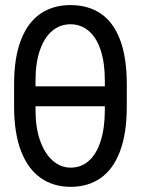

<svg xmlns="http://www.w3.org/2000/svg" viewBox="-20 -722 552 752"><path d="M425.8 -305.7H88.9V-383.8H425.8ZM256.8 9.8Q189.5 9.8 139.6 -24.9Q89.8 -59.6 62.5 -129.9Q35.2 -200.2 35.2 -305.7V-391.6Q35.2 -497.1 62.5 -566.4Q89.8 -635.7 139.2 -668.9Q188.5 -702.1 255.9 -702.1Q325.2 -702.1 374.5 -668.9Q423.8 -635.7 450.2 -566.4Q476.6 -497.1 476.6 -391.6V-305.7Q476.6 -200.2 450.2 -129.9Q423.8 -59.6 374.5 -24.9Q325.2 9.8 256.8 9.8ZM255.9 -627Q215.8 -627 185.1 -601.6Q154.3 -576.2 136.7 -526.4Q119.1 -476.6 119.1 -407.2V-291Q119.1 -221.7 137.2 -170.9Q155.3 -120.1 186.5 -92.8Q217.8 -65.4 256.8 -65.4Q297.9 -65.4 328.1 -92.3Q358.4 -119.1 374.5 -170.4Q390.6 -221.7 390.6 -291V-407.2Q390.6 -476.6 374 -526.4Q357.4 -576.2 326.7 -601.6Q295.9 -627 255.9 -627Z"/></svg>

Font: WEMIX Pretendard Variable
Style: Regular
Weight: 400
Designer: Base glyphs from Inter by Rasmus Andersson; Hangeul glyphs from Noto Sans CJK(Source Han Sans) by Jang Soo-young and Kan
Foundry: Kil Hyung-jin
Version: Version 1.000;Glyphs 3.2 (3208)